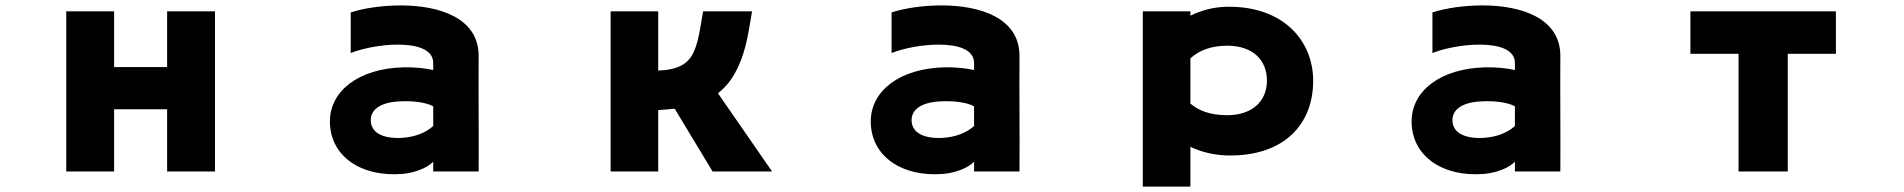

<svg xmlns="http://www.w3.org/2000/svg" viewBox="-20 -570 7040 710"><path d="M598 -166V64H775V-528H598V-322H402V-528H225V64H402V-166Z M1582 28V64H1750C1751 -81 1749 -221 1750 -362C1751 -504 1604 -550 1462 -550C1394 -550 1326 -540 1277 -524V-374C1326 -393 1393 -405 1451 -405C1523 -405 1582 -387 1582 -337V-311C1553 -318 1510 -322 1472 -321C1307 -317 1200 -234 1200 -121C1200 8 1316 86 1469 73C1514 69 1560 51 1582 28ZM1582 -177V-104C1554 -79 1515 -63 1464 -60C1394 -57 1351 -80 1351 -126C1351 -163 1384 -191 1455 -195C1505 -198 1554 -192 1582 -177Z M2475 -168 2615 64H2835L2635 -225C2674 -256 2699 -293 2721 -350C2743 -407 2752 -476 2761 -528H2580C2568 -458 2563 -420 2548 -384C2528 -334 2489 -312 2414 -309V-528H2238V64H2414V-163C2431 -164 2458 -166 2475 -168Z M3582 28V64H3750C3751 -81 3749 -221 3750 -362C3751 -504 3604 -550 3462 -550C3394 -550 3326 -540 3277 -524V-374C3326 -393 3393 -405 3451 -405C3523 -405 3582 -387 3582 -337V-311C3553 -318 3510 -322 3472 -321C3307 -317 3200 -234 3200 -121C3200 8 3316 86 3469 73C3514 69 3560 51 3582 28ZM3582 -177V-104C3554 -79 3515 -63 3464 -60C3394 -57 3351 -80 3351 -126C3351 -163 3384 -191 3455 -195C3505 -198 3554 -192 3582 -177Z M4836 -271C4836 -421 4724 -547 4521 -545C4468 -545 4421 -531 4382 -512V-528H4206V120H4382V-27C4422 -8 4470 4 4521 5C4729 8 4836 -111 4836 -271ZM4382 -187V-354C4413 -383 4458 -401 4518 -401C4615 -401 4665 -346 4665 -272C4665 -195 4610 -144 4518 -144C4458 -144 4413 -160 4382 -187Z M5582 28V64H5750C5751 -81 5749 -221 5750 -362C5751 -504 5604 -550 5462 -550C5394 -550 5326 -540 5277 -524V-374C5326 -393 5393 -405 5451 -405C5523 -405 5582 -387 5582 -337V-311C5553 -318 5510 -322 5472 -321C5307 -317 5200 -234 5200 -121C5200 8 5316 86 5469 73C5514 69 5560 51 5582 28ZM5582 -177V-104C5554 -79 5515 -63 5464 -60C5394 -57 5351 -80 5351 -126C5351 -163 5384 -191 5455 -195C5505 -198 5554 -192 5582 -177Z M6591 64V-371H6769V-528H6231V-371H6409V64Z"/></svg>

Font: LINE Seed JP App_OTF ExtraBold
Style: Regular
Weight: 800
Designer: LINE & Fontrix & Fontworks
Version: Version 1.013